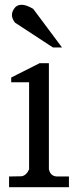

<svg xmlns="http://www.w3.org/2000/svg" viewBox="-20 -785 325 805"><path d="M119 -748Q90 -765 71 -765Q51 -765 41 -751Q30 -737 30 -722Q30 -707 43 -690L202 -586H240ZM185 -520H146L27 -460V-440H102V-75Q91 -50 71 -46L18 -45V0H269V-45H221Q192 -45 185 -75Z"/></svg>

Font: Sawarabi Mincho
Style: Regular
Weight: 400
Version: Version 1.082; ttfautohint (v1.8.4.7-5d5b)